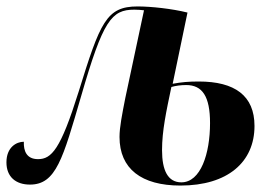

<svg xmlns="http://www.w3.org/2000/svg" viewBox="-41 -566 857 596"><path d="M519 10C666 10 749 -63 749 -175C749 -269 688 -313 576 -313C544 -313 523 -311 495 -306L541 -527C493 -539 428 -546 386 -546C289 -546 270 -497 203 -281C147 -102 119 -72 77 -72C41 -72 32 -98 33 -126C10 -126 -21 -109 -21 -62C-21 -17 8 7 52 7C133 7 154 -73 211 -268C279 -503 305 -536 376 -536C389 -536 397 -535 406 -534L348 -262C338 -211 330 -171 330 -141C330 -42 398 10 519 10ZM522 0C480 0 462 -37 462 -100C462 -160 475 -220 491 -296C505 -300 521 -302 537 -302C587 -302 611 -267 611 -184C611 -89 582 0 522 0Z"/></svg>

Font: Noto Serif Display Condensed
Style: Bold Italic
Weight: 700
Width: 3
Italic angle: -12°
Designer: Monotype Design Team
Foundry: Monotype Imaging Inc.
Version: Version 2.009